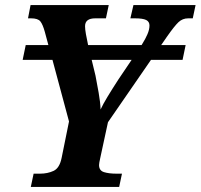

<svg xmlns="http://www.w3.org/2000/svg" viewBox="-20 -734 788 754"><path d="M101 0 112 -52H137Q167 -52 190.5 -63Q214 -74 222 -114L251 -257L186 -499H69L81 -557H170L156 -609Q148 -638 138.5 -650Q129 -662 102 -662H90L100 -714H407L396 -662H354Q314 -662 314 -631Q314 -619 317.5 -599.5Q321 -580 326 -557H536L539 -562Q551 -581 559 -599.5Q567 -618 567 -634Q567 -649 554 -655.5Q541 -662 510 -662H492L504 -714H748L737 -662H719Q697 -662 681 -647Q665 -632 635 -589L613 -557H709L697 -499H573L404 -254L374 -115Q369 -93 369 -86Q369 -64 388.5 -58Q408 -52 437 -52H459L448 0ZM355 -437Q361 -406 367.5 -369.5Q374 -333 375 -304Q384 -324 402.5 -354.5Q421 -385 445 -422L497 -499H340Z"/></svg>

Font: Noto Serif SemiCondensed
Style: Bold Italic
Weight: 700
Width: 4
Italic angle: -12°
Designer: Monotype Design Team
Foundry: Monotype Imaging Inc.
Version: Version 2.014